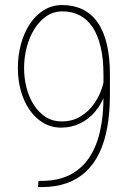

<svg xmlns="http://www.w3.org/2000/svg" viewBox="-20 -741 523 771"><path d="M134.3 -14.6H146.5Q211.4 -14.6 258.5 -37.8Q305.7 -61 335.9 -104.7Q366.2 -148.4 380.9 -210.7Q395.5 -272.9 395.5 -350.6V-440.4Q395.5 -504.4 384.3 -552.2Q373 -600.1 351.8 -631.8Q330.6 -663.6 300 -679.4Q269.5 -695.3 231 -695.3Q195.3 -695.3 167 -676.3Q138.7 -657.2 118.4 -624.8Q98.1 -592.3 87.4 -551.5Q76.7 -510.7 76.7 -467.3Q76.7 -426.3 86.7 -387.9Q96.7 -349.6 116.2 -319.3Q135.7 -289.1 163.6 -271.2Q191.4 -253.4 227.1 -253.4Q271 -253.4 304 -273.7Q336.9 -293.9 358.4 -325.2Q379.9 -356.4 390.4 -390.4Q400.9 -424.3 400.9 -451.7L416 -452.6Q416 -403.3 401.4 -362.3Q386.7 -321.3 360.8 -291.3Q335 -261.2 300.3 -244.9Q265.6 -228.5 226.1 -228.5Q186 -228.5 153.8 -247.6Q121.6 -266.6 98.6 -300Q75.7 -333.5 63.7 -376.5Q51.8 -419.4 51.8 -467.8Q51.8 -519.5 64.5 -565.2Q77.1 -610.8 100.6 -645.8Q124 -680.7 156.7 -700.7Q189.5 -720.7 229.5 -720.7Q275.4 -720.7 311 -703.6Q346.7 -686.5 371.3 -651.9Q396 -617.2 408.7 -564.7Q421.4 -512.2 421.4 -441.4V-360.4Q421.4 -289.1 410.9 -230.5Q400.4 -171.9 378.9 -127Q357.4 -82 324.7 -51.5Q292 -21 247.6 -5.4Q203.1 10.3 146.5 10.3H132.8Z"/></svg>

Font: Roboto Condensed Thin
Style: Regular
Weight: 250
Width: 3
Designer: Christian Robertson
Foundry: Google
Version: Version 3.009; 2024